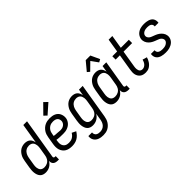

<svg xmlns="http://www.w3.org/2000/svg" viewBox="61 -1711 2878 2878"><g transform="rotate(-45 1500.0 -272.0)"><path d="M158 8Q132 8 108 0Q84 -8 67.5 -26Q51 -44 42.5 -67.5Q34 -91 31 -116Q28 -141 30 -167Q32 -193 36 -219L56 -339Q60 -362 66.5 -385.5Q73 -409 85 -430.5Q97 -452 113.5 -471Q130 -490 151 -503Q172 -516 196 -522Q220 -528 243 -528Q268 -528 291 -521Q314 -514 330.5 -499Q347 -484 356.5 -462.5Q366 -441 370 -418L422 -735H501L395 -93Q394 -86 395 -80Q396 -74 399.5 -70Q403 -66 408.5 -64Q414 -62 421 -62H436L435 8H409Q389 8 370 3Q351 -2 337.5 -14Q324 -26 318 -44.5Q312 -63 315 -83Q303 -63 286 -45Q269 -27 248 -15Q227 -3 204 2.5Q181 8 158 8ZM200 -62Q216 -62 231.5 -65.5Q247 -69 262 -76.5Q277 -84 289.5 -96Q302 -108 310.5 -122.5Q319 -137 324 -152.5Q329 -168 331 -183L351 -303Q354 -321 355.5 -339Q357 -357 354.5 -374.5Q352 -392 345.5 -408Q339 -424 327 -435.5Q315 -447 298 -452.5Q281 -458 263 -458Q247 -458 230.5 -454Q214 -450 199 -441Q184 -432 172.5 -419Q161 -406 153 -391Q145 -376 140.5 -360Q136 -344 133 -328L113 -208Q110 -191 109 -173.5Q108 -156 110.5 -139.5Q113 -123 119.5 -108Q126 -93 138 -82Q150 -71 166.5 -66.5Q183 -62 200 -62Z M718 8Q688 8 659 2.5Q630 -3 606 -17Q582 -31 565 -53.5Q548 -76 539.5 -103Q531 -130 531 -159.5Q531 -189 536 -219L556 -339Q560 -364 568 -389Q576 -414 591 -436.5Q606 -459 626.5 -477.5Q647 -496 671.5 -507.5Q696 -519 721.5 -523.5Q747 -528 772 -528Q797 -528 821.5 -524Q846 -520 867.5 -510.5Q889 -501 906 -485Q923 -469 933 -448Q943 -427 947 -402.5Q951 -378 947 -353Q944 -333 934 -313Q924 -293 909 -276.5Q894 -260 875 -248.5Q856 -237 835.5 -230Q815 -223 794 -220.5Q773 -218 752 -218Q718 -218 683 -219.5Q648 -221 616 -227L613 -208Q610 -189 609.5 -171Q609 -153 613 -135.5Q617 -118 626.5 -103.5Q636 -89 650 -79.5Q664 -70 682 -66Q700 -62 718 -62Q738 -62 757.5 -66Q777 -70 795 -80.5Q813 -91 827.5 -106.5Q842 -122 852 -140L917 -108Q901 -82 880 -59Q859 -36 832.5 -20.5Q806 -5 776 1.5Q746 8 718 8ZM764 -285Q781 -285 798 -289.5Q815 -294 831 -304.5Q847 -315 857 -330.5Q867 -346 870 -363Q873 -384 867 -403.5Q861 -423 847 -435.5Q833 -448 813.5 -453Q794 -458 773 -458Q756 -458 739 -455Q722 -452 706 -443.5Q690 -435 676.5 -422Q663 -409 654 -393.5Q645 -378 640.5 -361.5Q636 -345 633 -328L628 -297Q643 -294 660.5 -292.5Q678 -291 695.5 -290.5Q713 -290 729.5 -287.5Q746 -285 764 -285ZM779 -578 733 -622 876 -767 932 -713Z M1166 223Q1143 223 1120.5 220Q1098 217 1077 209.5Q1056 202 1039 189Q1022 176 1010.5 158Q999 140 995 118Q991 96 994 72H1072Q1069 91 1076 108Q1083 125 1097 135.5Q1111 146 1128.5 149.5Q1146 153 1165 153Q1189 153 1214 143.5Q1239 134 1257 114.5Q1275 95 1284 71Q1293 47 1297 23L1314 -83Q1303 -62 1285.5 -44.5Q1268 -27 1247.5 -15Q1227 -3 1204 2.5Q1181 8 1158 8Q1132 8 1108 0Q1084 -8 1067.5 -26Q1051 -44 1042.5 -67.5Q1034 -91 1031 -116Q1028 -141 1030 -167Q1032 -193 1036 -219L1056 -339Q1060 -362 1066.5 -385.5Q1073 -409 1085 -430.5Q1097 -452 1113.5 -471Q1130 -490 1151 -503Q1172 -516 1196 -522Q1220 -528 1243 -528Q1268 -528 1291 -521Q1314 -514 1330.5 -499Q1347 -484 1356.5 -462.5Q1366 -441 1370 -418L1387 -520H1466L1374 34Q1370 59 1362 83.5Q1354 108 1340.5 130Q1327 152 1307 171Q1287 190 1263.5 202Q1240 214 1215 218.5Q1190 223 1166 223ZM1200 -62Q1216 -62 1231.5 -65.5Q1247 -69 1262 -76.5Q1277 -84 1289.5 -96Q1302 -108 1310.5 -122.5Q1319 -137 1324 -152.5Q1329 -168 1331 -183L1351 -303Q1354 -321 1355.5 -339Q1357 -357 1354.5 -374.5Q1352 -392 1345.5 -408Q1339 -424 1327 -435.5Q1315 -447 1298 -452.5Q1281 -458 1263 -458Q1247 -458 1230.5 -454Q1214 -450 1199 -441Q1184 -432 1172.5 -419Q1161 -406 1153 -391Q1145 -376 1140.5 -360Q1136 -344 1133 -328L1113 -208Q1110 -191 1109 -173.5Q1108 -156 1110.5 -139.5Q1113 -123 1119.5 -108Q1126 -93 1138 -82Q1150 -71 1166.5 -66.5Q1183 -62 1200 -62Z M1658 8Q1632 8 1608 0Q1584 -8 1567.5 -26Q1551 -44 1542.5 -67.5Q1534 -91 1531 -116Q1528 -141 1530 -167Q1532 -193 1536 -219L1556 -339Q1560 -362 1566.5 -385.5Q1573 -409 1585 -430.5Q1597 -452 1613.5 -471Q1630 -490 1651 -503Q1672 -516 1696 -522Q1720 -528 1743 -528Q1768 -528 1791 -521Q1814 -514 1830.5 -499Q1847 -484 1856.5 -462.5Q1866 -441 1870 -418L1887 -520H1966L1895 -93Q1894 -86 1895 -80Q1896 -74 1899.5 -70Q1903 -66 1908.5 -64Q1914 -62 1921 -62H1936L1935 8H1909Q1889 8 1870 3Q1851 -2 1837.5 -14Q1824 -26 1818 -44.5Q1812 -63 1815 -83Q1803 -63 1786 -45Q1769 -27 1748 -15Q1727 -3 1704 2.5Q1681 8 1658 8ZM1700 -62Q1716 -62 1731.5 -65.5Q1747 -69 1762 -76.5Q1777 -84 1789.5 -96Q1802 -108 1810.5 -122.5Q1819 -137 1824 -152.5Q1829 -168 1831 -183L1851 -303Q1854 -321 1855.5 -339Q1857 -357 1854.5 -374.5Q1852 -392 1845.5 -408Q1839 -424 1827 -435.5Q1815 -447 1798 -452.5Q1781 -458 1763 -458Q1747 -458 1730.5 -454Q1714 -450 1699 -441Q1684 -432 1672.5 -419Q1661 -406 1653 -391Q1645 -376 1640.5 -360Q1636 -344 1633 -328L1613 -208Q1610 -191 1609 -173.5Q1608 -156 1610.5 -139.5Q1613 -123 1619.5 -108Q1626 -93 1638 -82Q1650 -71 1666.5 -66.5Q1683 -62 1700 -62ZM1695 -590 1656 -623 1771 -761H1869L1935 -619L1890 -594L1811 -704Z M2279 8Q2254 8 2230.5 2.5Q2207 -3 2188.5 -17Q2170 -31 2157.5 -51Q2145 -71 2140 -94.5Q2135 -118 2136.5 -143Q2138 -168 2142 -193L2184 -450H2094V-520H2196L2231 -735H2309L2274 -520H2444V-450H2262L2218 -181Q2216 -168 2215 -154.5Q2214 -141 2215.5 -128Q2217 -115 2221 -102.5Q2225 -90 2233 -80.5Q2241 -71 2253.5 -66.5Q2266 -62 2279 -62Q2298 -62 2315.5 -71Q2333 -80 2346 -95Q2359 -110 2367 -128Q2375 -146 2380 -164L2450 -143Q2445 -124 2436.5 -105.5Q2428 -87 2416.5 -69.5Q2405 -52 2389.5 -37Q2374 -22 2356.5 -11.5Q2339 -1 2318.5 3.5Q2298 8 2279 8Z M2702 8Q2680 8 2658 5.5Q2636 3 2615 -3Q2594 -9 2576 -20Q2558 -31 2545.5 -48Q2533 -65 2528.5 -86.5Q2524 -108 2527 -130L2528 -136H2606V-133Q2603 -115 2611.5 -99.5Q2620 -84 2634.5 -76Q2649 -68 2666.5 -65Q2684 -62 2703 -62Q2720 -62 2738.5 -64.5Q2757 -67 2774 -74.5Q2791 -82 2805.5 -96.5Q2820 -111 2823 -128Q2826 -146 2818.5 -161.5Q2811 -177 2799 -188Q2787 -199 2771.5 -205.5Q2756 -212 2740.5 -218Q2725 -224 2709 -230Q2693 -236 2678.5 -243.5Q2664 -251 2650 -260.5Q2636 -270 2624.5 -281.5Q2613 -293 2604 -306.5Q2595 -320 2589 -335.5Q2583 -351 2581 -368Q2579 -385 2582 -403Q2586 -423 2595.5 -442Q2605 -461 2620 -476Q2635 -491 2653.5 -501.5Q2672 -512 2691.5 -518Q2711 -524 2731 -526Q2751 -528 2771 -528Q2793 -528 2814 -525.5Q2835 -523 2855 -517Q2875 -511 2893 -500Q2911 -489 2922 -472.5Q2933 -456 2937.5 -435Q2942 -414 2939 -392L2938 -386H2860V-389Q2863 -406 2856 -421Q2849 -436 2835.5 -444Q2822 -452 2805.5 -455Q2789 -458 2771 -458Q2755 -458 2737.5 -455.5Q2720 -453 2703.5 -445.5Q2687 -438 2674 -423.5Q2661 -409 2659 -392Q2656 -374 2663 -358.5Q2670 -343 2682.5 -332Q2695 -321 2710 -314.5Q2725 -308 2741 -302Q2757 -296 2772.5 -290Q2788 -284 2802.5 -276.5Q2817 -269 2830.5 -259.5Q2844 -250 2855.5 -238.5Q2867 -227 2876.5 -213.5Q2886 -200 2892 -184.5Q2898 -169 2900 -152Q2902 -135 2899 -117Q2896 -97 2885.5 -77.5Q2875 -58 2859 -43Q2843 -28 2823.5 -18Q2804 -8 2784 -2Q2764 4 2743 6Q2722 8 2702 8Z"/></g></svg>

Font: Iosevka Web
Style: Italic
Weight: 400
Italic angle: -9°
Monospace: yes
Designer: Belleve Invis
Foundry: Belleve Invis
Version: Version 28.0.3; ttfautohint (v1.8.3)